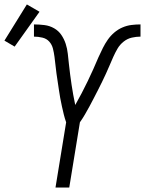

<svg xmlns="http://www.w3.org/2000/svg" viewBox="-87 -845 653 865"><path d="M163 0 211 -294Q205 -311 200.5 -329Q196 -347 192 -365.5Q188 -384 184.5 -402.5Q181 -421 178.5 -439.5Q176 -458 173 -476.5Q170 -495 167.5 -513.5Q165 -532 163 -551Q161 -570 158.5 -589Q156 -608 151.5 -626Q147 -644 135 -657.5Q123 -671 104 -675.5Q85 -680 66 -680V-735Q90 -735 113.5 -732Q137 -729 157 -717.5Q177 -706 189.5 -687.5Q202 -669 209 -647.5Q216 -626 218.5 -602.5Q221 -579 223.5 -556Q226 -533 229 -509.5Q232 -486 235.5 -463Q239 -440 243 -417.5Q247 -395 252 -372Q282 -425 308 -479Q334 -533 357 -588L358 -590Q367 -610 376.5 -629Q386 -648 398.5 -666Q411 -684 428 -698.5Q445 -713 465 -721.5Q485 -730 505.5 -732.5Q526 -735 546 -735V-680Q527 -680 507 -675.5Q487 -671 470 -657.5Q453 -644 442.5 -626Q432 -608 423.5 -589Q415 -570 407 -551Q399 -532 390.5 -513.5Q382 -495 373 -476.5Q364 -458 354.5 -439.5Q345 -421 335.5 -402.5Q326 -384 316 -365.5Q306 -347 295.5 -329Q285 -311 273 -294L225 0ZM-21 -635 -67 -662 34 -825 91 -792Z"/></svg>

Font: Iosevka Curly Light
Style: Italic
Weight: 300
Italic angle: -9°
Monospace: yes
Designer: Belleve Invis
Foundry: Belleve Invis
Version: Version 22.1.2; ttfautohint (v1.8.4)